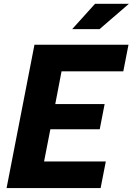

<svg xmlns="http://www.w3.org/2000/svg" viewBox="-20 -958 676 978"><path d="M13.5 0H492.5L519 -135.5H204.5L236.5 -299.5H488L513 -428H261.5L293.5 -594.5H608L634.5 -730H155.5ZM347.5 -809.5 464 -938.5H636.5L487 -809.5Z"/></svg>

Font: Monaspace Neon ExtraBold
Style: Italic
Weight: 800
Italic angle: -11°
Designer: Riley Cran & the Lettermatic Team
Foundry: Lettermatic
Version: Version 1.200 (Monaspace Neon)